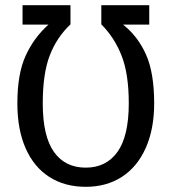

<svg xmlns="http://www.w3.org/2000/svg" viewBox="-20 -709 662 741"><path d="M47 -310Q47 -424 79 -494Q111 -564 167 -614H67V-689H252V-615Q199 -565 172 -495Q145 -425 145 -310Q145 -184 188 -123Q231 -62 311 -62Q390 -62 433.5 -123Q477 -184 477 -310Q477 -423 449.5 -493.5Q422 -564 371 -615V-689H556V-614H455Q512 -569 543.5 -498.5Q575 -428 575 -310Q575 -211 542.5 -138Q510 -65 450.5 -26.5Q391 12 311 12Q230 12 170.5 -26Q111 -64 79 -136.5Q47 -209 47 -310Z"/></svg>

Font: Fira Sans Condensed
Style: Regular
Weight: 400
Width: 3
Designer: bBox Type GmbH & Carrois Corporate GbR & Edenspiekermann AG
Foundry: bBox Type GmbH & Carrois Corporate GbR & Edenspiekermann AG
Version: Version 4.301